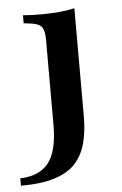

<svg xmlns="http://www.w3.org/2000/svg" viewBox="-84 -461 437 690"><g transform="rotate(-5 134.5 -116.5)"><path d="M99.2 -208.1V-322.6Q99.2 -356.5 87.9 -369.4Q76.6 -382.3 44.4 -385.5L24.2 -387.9V-416.9Q42.7 -415.3 58.1 -414.9Q73.4 -414.5 91.9 -414.5Q126.6 -414.5 156 -417.3Q185.5 -420.2 210.5 -425.8V-416.9V-208.1ZM-36.3 192.7V166.1Q33.9 163.7 66.5 121.4Q99.2 79 99.2 -14.5V-208.1H210.5V-36.3Q210.5 16.9 199.6 59.3Q188.7 101.6 162.1 131.5Q135.5 161.3 87.1 177Q38.7 192.7 -36.3 192.7Z"/></g></svg>

Font: Playfair 5pt SemiExpanded Light
Style: Bold
Weight: 700
Version: Version 2.203